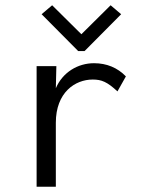

<svg xmlns="http://www.w3.org/2000/svg" viewBox="-20 -708 540 729"><path d="M178 -688 138 -654 277 -514H301L440 -654L400 -688L289 -578ZM119 1H192V-242C192 -357 265 -406 332 -406C366 -406 387 -397 426 -361L458 -418C426 -451 385 -468 337 -468C276 -468 218 -434 192 -373L194 -457H119Z"/></svg>

Font: Inconsolata
Style: Regular
Weight: 400
Monospace: yes
Designer: Raph Levien, Cyreal, Brenton Simpson
Foundry: Raph Levien, Cyreal, Google
Version: Version 3.100